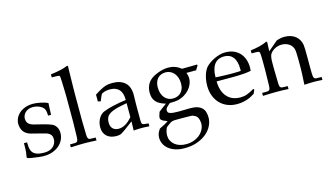

<svg xmlns="http://www.w3.org/2000/svg" viewBox="-106 -1102 3044 1752"><g transform="rotate(-15 1416.0 -226.0)"><path d="M45.4 -147.5H74.7Q75.2 -128.4 76.4 -111.3Q77.6 -94.2 81.8 -79.6Q85.9 -64.9 94.2 -53.2Q102.5 -41.5 116.9 -33.2Q131.3 -24.9 152.8 -20.5Q174.3 -16.1 205.1 -16.1Q230 -16.1 251 -22.9Q272 -29.8 286.9 -42.7Q301.8 -55.7 310.3 -74Q318.8 -92.3 318.8 -114.7Q318.8 -156.7 279.8 -175.3Q275.9 -177.2 263.4 -180.9Q251 -184.6 234.4 -188.7Q217.8 -192.9 199.5 -197.8Q181.2 -202.6 164.6 -206.8Q147.9 -210.9 135.7 -214.1Q123.5 -217.3 119.1 -218.8Q79.6 -232.9 60.8 -260.5Q42 -288.1 40.5 -329.6Q40.5 -356.9 52.2 -382.8Q64 -408.7 86.7 -429Q109.4 -449.2 142.8 -461.4Q176.3 -473.6 219.2 -473.6Q233.9 -473.6 252.9 -471.2Q272 -468.8 291 -464.6Q310.1 -460.4 327.4 -455.1Q344.7 -449.7 356.4 -443.8Q354.5 -416 353.5 -388.9Q352.5 -361.8 351.6 -333.5H323.7Q322.8 -352.1 321.5 -362.8Q320.3 -373.5 318.6 -380.1Q316.9 -386.7 314.7 -390.9Q312.5 -395 309.6 -400.4Q306.2 -406.7 297.6 -414.3Q289.1 -421.9 275.9 -428.7Q262.7 -435.5 245.4 -440.2Q228 -444.8 206.1 -444.8Q184.1 -444.8 166.5 -437.7Q148.9 -430.7 136.5 -418.9Q124 -407.2 117.4 -391.8Q110.8 -376.5 110.8 -359.9Q112.3 -330.6 126.7 -314.9Q141.1 -299.3 174.3 -289.6L255.4 -269.5Q286.1 -261.7 307.4 -254.9Q328.6 -248 339.8 -242.7Q363.3 -231.4 377.4 -208Q391.6 -184.6 391.6 -150.9Q391.6 -118.7 377.7 -88.9Q363.8 -59.1 337.6 -36.4Q311.5 -13.7 274.7 -0.2Q237.8 13.2 191.4 13.2Q184.6 13.2 171.1 12.2Q157.7 11.2 141.4 9.3Q125 7.3 107.7 4.9Q90.3 2.4 75.7 0Q61 -2.4 50.5 -5.1Q40 -7.8 38.1 -9.8Q36.1 -11.2 36.1 -14.6Q36.1 -26.4 39.1 -39.6Q42 -52.7 43 -64Q43.9 -73.7 44.7 -94.5Q45.4 -115.2 45.4 -147.5Z M448.7 0V-27.8L494.6 -28.3Q514.6 -29.3 520 -40.5Q525.4 -51.8 525.9 -74.7Q526.4 -78.1 527.1 -112.5Q527.8 -147 529.3 -214.8V-417.5Q529.3 -437 529.1 -461.4Q528.8 -485.8 528.1 -511Q527.3 -536.1 526.6 -560.3Q525.9 -584.5 525.1 -604Q524.4 -623.5 523.2 -636.2Q522 -648.9 521 -651.4Q519.5 -653.8 518.8 -655.8Q518.1 -657.7 512 -658.9Q505.9 -660.2 490.7 -660.9Q475.6 -661.6 445.8 -661.6V-690.4Q501.5 -697.3 539.6 -706.1Q577.6 -714.8 599.1 -724.6Q606 -727.5 608.9 -727.5Q616.2 -727.5 616.2 -719.2Q616.2 -717.3 616 -715.1Q615.7 -712.9 615.2 -709.5L614.7 -693.4Q612.3 -606 611.8 -544.4L610.8 -468.3V-214.8Q610.8 -206.5 611.1 -193.1Q611.3 -179.7 611.8 -164.8Q612.3 -149.9 612.5 -134.5Q612.8 -119.1 613 -106.9Q613.3 -94.7 613.5 -86.4Q613.8 -78.1 613.8 -77.6Q614.3 -66.9 615 -58.6Q615.7 -50.3 618.2 -44.4Q620.6 -38.6 625 -34.9Q629.4 -31.2 637.2 -29.3Q641.1 -28.8 691.4 -27.8V0Q657.7 -2 628.9 -2.9Q600.1 -3.9 574.7 -3.9Q550.8 -3.9 519.5 -2.9Q488.3 -2 448.7 0Z M820.8 -334.5 794.9 -341.3Q795.4 -346.7 795.4 -354.5Q795.4 -362.3 795.4 -372.1Q795.4 -382.3 795.4 -390.4Q795.4 -398.4 794.9 -404.8Q857.4 -445.8 896.5 -459.5Q926.8 -469.7 964.4 -469.7Q1041.5 -469.7 1084.5 -431.2Q1127.4 -392.6 1127.4 -314L1125.5 -224.6V-79.1Q1125.5 -65.4 1126.5 -56.2Q1127.4 -46.9 1131.1 -41.5Q1134.8 -36.1 1141.4 -33.7Q1147.9 -31.2 1159.2 -30.8L1190.9 -27.8V0Q1170.4 -2 1153.1 -2.7Q1135.7 -3.4 1120.6 -3.4Q1106 -3.4 1086.7 -2.7Q1067.4 -2 1042.5 0L1044.9 -85.9Q946.3 -10.7 926.8 -1Q908.7 8.3 879.9 8.3Q850.1 8.3 826.9 0.2Q803.7 -7.8 787.6 -22.9Q771.5 -38.1 763.2 -59.3Q754.9 -80.6 754.9 -106.9Q754.9 -132.8 761.5 -154.5Q768.1 -176.3 778.6 -192.9Q789.1 -209.5 801.8 -220.7Q814.5 -231.9 826.7 -236.8Q840.8 -242.7 863.5 -250.2Q886.2 -257.8 918.5 -265.1Q950.7 -272.9 982.2 -278.3Q1013.7 -283.7 1044.9 -287.6Q1044.9 -318.4 1038.6 -342.8Q1032.2 -367.2 1017.8 -384Q1003.4 -400.9 981 -409.9Q958.5 -418.9 926.3 -418.9Q911.6 -418.9 898.9 -416.7Q886.2 -414.6 876 -411.1Q865.7 -407.7 858.6 -404.1Q851.6 -400.4 849.1 -397.9L840.3 -380.4Q833 -366.2 828.9 -354.5Q824.7 -342.8 820.8 -334.5ZM1044.9 -257.8Q1001.5 -250.5 969.2 -242.7Q937 -234.9 914.3 -226.1Q891.6 -217.3 877.2 -207.3Q862.8 -197.3 854.7 -185.1Q846.7 -172.9 843.8 -158.7Q840.8 -144.5 840.8 -127.4Q840.8 -90.8 860.8 -70.8Q880.9 -50.8 916.5 -50.8Q981.4 -50.8 1044.9 -126Z M1755.9 -432.1 1759.8 -422.9Q1740.7 -394.5 1734.9 -383.3H1644Q1655.3 -353.5 1655.3 -329.1Q1655.3 -302.7 1644.5 -276.1Q1633.8 -249.5 1613.8 -226.8Q1593.8 -204.1 1565.2 -187Q1536.6 -169.9 1500.5 -162.1Q1478 -157.2 1438 -157.2H1426.8Q1412.6 -145.5 1403.8 -137.5Q1395 -129.4 1389.9 -123Q1384.8 -116.7 1383.1 -111.3Q1381.3 -106 1381.3 -100.1Q1381.3 -88.9 1386 -81.3Q1390.6 -73.7 1402.8 -69.3Q1415 -64.9 1435.5 -63Q1456.1 -61 1488.3 -61L1593.8 -63Q1632.8 -63 1659.4 -54.4Q1686 -45.9 1702.6 -29.8Q1719.2 -13.7 1726.3 9.5Q1733.4 32.7 1733.4 62Q1733.4 101.1 1714.6 139.4Q1695.8 177.7 1659.4 208.3Q1623 238.8 1570.6 257.6Q1518.1 276.4 1450.7 276.4Q1400.4 276.4 1362.5 263.4Q1324.7 250.5 1299.6 229.2Q1274.4 208 1262 180.9Q1249.5 153.8 1249.5 125.5Q1249.5 103.5 1256.1 85.2Q1262.7 66.9 1278.3 44.9Q1337.9 17.6 1363.8 -2.9Q1343.3 -9.8 1330.6 -16.1Q1317.9 -22.5 1311.3 -28.3Q1304.7 -34.2 1302.5 -39.8Q1300.3 -45.4 1300.3 -51.3Q1300.3 -61 1314.9 -104Q1327.1 -113.8 1345.5 -127.9Q1363.8 -142.1 1390.1 -160.6Q1359.9 -169.4 1337.6 -181.2Q1315.4 -192.9 1301 -209Q1286.6 -225.1 1279.5 -246.3Q1272.5 -267.6 1272.5 -295.4Q1272.5 -346.7 1298.3 -385.5Q1324.2 -424.3 1383.3 -448.2Q1443.4 -473.1 1494.6 -473.1Q1561.5 -473.1 1614.7 -430.2Q1660.6 -430.7 1695.8 -430.9Q1731 -431.2 1755.9 -432.1ZM1356.4 -322.3Q1356.4 -292 1364.5 -267.3Q1372.6 -242.7 1387 -225.3Q1401.4 -208 1421.4 -198.5Q1441.4 -189 1464.8 -189Q1485.8 -189 1505.1 -195.6Q1524.4 -202.1 1539.1 -216.1Q1553.7 -230 1562.5 -251.5Q1571.3 -272.9 1571.3 -303.2Q1571.3 -334.5 1562.5 -359.4Q1553.7 -384.3 1538.6 -401.6Q1523.4 -418.9 1503.4 -428.2Q1483.4 -437.5 1461.4 -437.5Q1438 -437.5 1418.5 -429.9Q1398.9 -422.4 1385.3 -407.7Q1371.6 -393.1 1364 -371.6Q1356.4 -350.1 1356.4 -322.3ZM1499.5 5.4Q1469.7 5.4 1451.4 5.4Q1433.1 5.4 1421.6 6.1Q1410.2 6.8 1402.8 9.5Q1395.5 12.2 1387.2 17.1Q1367.7 30.3 1357.7 38.1Q1347.7 45.9 1346.2 47.4Q1341.8 51.8 1338.1 60.3Q1334.5 68.8 1331.5 79.6Q1328.6 90.3 1326.9 101.8Q1325.2 113.3 1325.2 122.6Q1325.2 148.4 1335.7 170.7Q1346.2 192.9 1365.5 209.5Q1384.8 226.1 1412.6 235.4Q1440.4 244.6 1474.6 244.6Q1514.2 244.6 1547.4 232.4Q1580.6 220.2 1604.5 199.7Q1628.4 179.2 1641.8 152.1Q1655.3 125 1655.3 95.2Q1653.3 71.8 1648.9 56.9Q1644.5 42 1637.2 33Q1629.9 23.9 1619.4 18.3Q1608.9 12.7 1594.7 7.3Q1588.9 6.3 1565.4 6.1Q1542 5.9 1499.5 5.4Z M2202.6 -75.7 2187 -40.5Q2170.4 -29.8 2158.2 -23.2Q2146 -16.6 2137.7 -12.7Q2112.8 -2 2082.8 4.9Q2052.7 11.7 2018.1 11.7Q1970.2 11.7 1929.4 -4.4Q1888.7 -20.5 1859.1 -50.5Q1829.6 -80.6 1812.7 -123.8Q1795.9 -167 1795.9 -220.7Q1795.9 -249.5 1800.3 -275.6Q1804.7 -301.8 1811.8 -323.5Q1818.8 -345.2 1827.9 -361.8Q1836.9 -378.4 1846.2 -388.7Q1860.4 -404.3 1881.6 -419.2Q1902.8 -434.1 1927.7 -446Q1952.6 -458 1979.5 -465.3Q2006.3 -472.7 2032.7 -472.7Q2078.1 -472.7 2112.8 -457.8Q2147.5 -442.9 2170.4 -417Q2193.4 -391.1 2205.1 -356.4Q2216.8 -321.8 2216.8 -282.7Q2216.8 -275.9 2216.3 -267.6Q2215.8 -259.3 2214.8 -249.5Q2179.7 -243.2 2151.9 -240.7Q2125.5 -238.8 2099.1 -237.8Q2072.8 -236.8 2046.4 -236.8H1889.6Q1890.1 -188 1903.1 -151.1Q1916 -114.3 1938.7 -89.4Q1961.4 -64.5 1992.9 -52Q2024.4 -39.6 2062.5 -39.6Q2078.6 -39.6 2093.3 -41.7Q2107.9 -43.9 2123.3 -49.1Q2138.7 -54.2 2156 -62.7Q2173.3 -71.3 2194.8 -84ZM1889.6 -275.4Q1903.3 -273.9 1926.5 -272.9Q1949.7 -272 1973.4 -271.2Q1997.1 -270.5 2016.4 -270.3Q2035.6 -270 2041.5 -270Q2074.2 -270 2095.5 -270.8Q2116.7 -271.5 2127 -272.5Q2127.4 -278.3 2127.4 -282.7Q2127.4 -287.1 2127.4 -290.5Q2127.4 -329.6 2119.4 -357.7Q2111.3 -385.7 2096.2 -404.1Q2081.1 -422.4 2060.1 -431.2Q2039.1 -439.9 2012.7 -439.9Q1985.8 -439.9 1963.4 -430.7Q1940.9 -421.4 1924.6 -401.4Q1908.2 -381.3 1899.2 -350.3Q1890.1 -319.3 1889.6 -275.4Z M2263.7 0V-27.8L2310.1 -28.3Q2319.8 -28.8 2325.4 -31.5Q2331.1 -34.2 2334.5 -39.6Q2337.9 -44.9 2339.4 -53.7Q2340.8 -62.5 2341.3 -74.7Q2341.3 -81.1 2344.2 -214.8V-272.9Q2344.2 -287.1 2344 -305.9Q2343.8 -324.7 2343.3 -342.8Q2342.8 -360.8 2341.6 -374.5Q2340.3 -388.2 2337.9 -391.1Q2335.9 -394 2334.5 -396Q2333 -397.9 2327.9 -399.2Q2322.8 -400.4 2312 -400.9Q2301.3 -401.4 2281.2 -401.4H2263.7V-429.2Q2313.5 -436 2349.4 -445.1Q2385.3 -454.1 2407.7 -464.8Q2418 -470.2 2420.9 -469.7Q2428.2 -469.7 2428.2 -460Q2428.2 -455.1 2427 -435.3Q2425.8 -415.5 2424.8 -377.9L2515.6 -455.6Q2556.2 -470.2 2591.3 -470.2Q2625 -470.2 2651.6 -461.2Q2678.2 -452.1 2697.3 -436Q2716.3 -419.9 2727.8 -398.4Q2739.3 -377 2743.2 -352.1Q2745.1 -340.8 2745.8 -310.3Q2746.6 -279.8 2746.6 -229.5V-143.1Q2746.6 -106.9 2747.3 -85Q2748 -63 2750.7 -51Q2753.4 -39.1 2758.8 -34.9Q2764.2 -30.8 2773.4 -29.3L2825.7 -27.8V0Q2801.8 -2 2781.7 -2.7Q2761.7 -3.4 2746.1 -3.4Q2732.4 -3.4 2710 -2.7Q2687.5 -2 2655.3 0Q2658.7 -61.5 2660.4 -99.1Q2662.1 -136.7 2662.1 -152.3V-234.4Q2662.1 -311 2656.2 -335Q2651.9 -351.1 2642.3 -364.5Q2632.8 -377.9 2618.7 -387.5Q2604.5 -397 2586.7 -402.3Q2568.8 -407.7 2547.9 -407.7Q2530.3 -407.7 2513.2 -403.1Q2496.1 -398.4 2481.7 -390.4Q2467.3 -382.3 2455.8 -372.1Q2444.3 -361.8 2437.5 -350.1Q2424.8 -327.6 2424.8 -273.9V-214.8Q2427.7 -88.4 2427.7 -77.6Q2427.7 -55.7 2432.1 -44.4Q2436.5 -33.2 2451.7 -29.3Q2454.6 -28.8 2505.4 -27.8V0Q2475.6 -2 2449 -2.7Q2422.4 -3.4 2397.5 -3.4Q2377 -3.4 2344 -2.7Q2311 -2 2263.7 0Z"/></g></svg>

Font: XB Kayhan
Style: Regular
Weight: 400
Designer: Behnam
Foundry: Irmug
Version: Version 7.300 2009